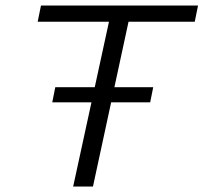

<svg xmlns="http://www.w3.org/2000/svg" viewBox="-20 -678 740 698"><path d="M246 0 389 -658H460L318 0ZM117 -599 129 -658H700L688 -599ZM170 -306 181 -361H537L526 -306Z"/></svg>

Font: Ysabeau
Style: Italic
Weight: 400
Italic angle: -12°
Designer: Christian Thalmann (Catharsis Fonts)
Version: Version 2.000;gftools[0.9.27.dev2+g8671c4b]